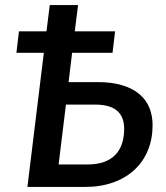

<svg xmlns="http://www.w3.org/2000/svg" viewBox="-20 -740 658 760"><path d="M289 -720 276 -616H435.5L425.5 -531H265.5L251.5 -415H367Q424.5 -415 465.8 -402Q507 -389 533.2 -366.2Q559.5 -343.5 571.8 -312.2Q584 -281 584 -245Q584 -190 565.5 -145Q547 -100 512.2 -67.8Q477.5 -35.5 427.8 -17.8Q378 0 315.5 0H88.5L153.5 -531H45L55 -616H164L177 -720ZM241 -326 212 -89H326.5Q364 -89 391.2 -98.8Q418.5 -108.5 436.2 -126.8Q454 -145 462.8 -171.2Q471.5 -197.5 471.5 -230Q471.5 -252.5 465 -270.2Q458.5 -288 444.8 -300.5Q431 -313 409 -319.5Q387 -326 355.5 -326Z"/></svg>

Font: Lato Semibold
Style: Italic
Weight: 600
Italic angle: -7°
Designer: Lukasz Dziedzic
Foundry: tyPoland Lukasz Dziedzic
Version: Version 2.006; 2014-01-15